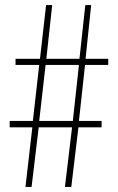

<svg xmlns="http://www.w3.org/2000/svg" viewBox="-20 -734 464 754"><path d="M314 -479 290 -259H379V-234H288L260 0H235L263 -234H132L104 0H80L107 -234H18V-259H109L134 -479H41V-503H137L161 -714H185L162 -503H292L315 -714H338L316 -503H405V-479ZM134 -259H266L290 -479H159Z"/></svg>

Font: Noto Sans ExtraCondensed Thin
Style: Regular
Weight: 100
Width: 2
Designer: Monotype Design Team
Foundry: Monotype Imaging Inc.
Version: Version 2.013; ttfautohint (v1.8.4.7-5d5b)